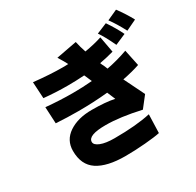

<svg xmlns="http://www.w3.org/2000/svg" viewBox="-196 -1103 1407 1381"><g transform="rotate(-30 507.5 -412.0)"><path d="M140.6 -531.2Q256.8 -520.5 362.3 -520.5Q446.3 -520.5 524.4 -527.3L497.1 -589.8Q427.7 -585 358.4 -585Q259.8 -585 161.1 -594.7L153.3 -731.4Q290 -716.8 393.6 -716.8Q417 -716.8 438.5 -717.8Q425.8 -744.1 393.6 -795.9L564.5 -828.1Q574.2 -782.2 590.8 -734.4Q671.9 -748 734.4 -768.6L758.8 -635.7Q704.1 -620.1 640.6 -608.4Q644.5 -596.7 655.3 -576.2L667 -547.9Q754.9 -564.5 841.8 -595.7L870.1 -460.9Q814.5 -441.4 726.6 -423.8Q806.6 -260.7 809.6 -254.9L739.3 -165Q571.3 -203.1 451.2 -203.1Q304.7 -203.1 304.7 -147.5Q304.7 -122.1 346.7 -105.5Q388.7 -88.9 460.9 -88.9Q642.6 -88.9 759.8 -115.2L754.9 38.1Q715.8 46.9 629.9 54.2Q543.9 61.5 464.8 61.5Q313.5 61.5 234.4 9.3Q155.3 -43 155.3 -159.2Q155.3 -248 229.5 -297.9Q303.7 -347.7 418.9 -347.7Q534.2 -347.7 606.4 -332L578.1 -399.4Q460 -387.7 333 -387.7Q242.2 -387.7 147.5 -393.6ZM732.4 -800.8 819.3 -836.9Q867.2 -766.6 897.5 -703.1L807.6 -664.1Q764.6 -755.9 732.4 -800.8ZM845.7 -845.7 931.6 -884.8Q981.4 -817.4 1014.6 -754.9L926.8 -712.9Q886.7 -790 845.7 -845.7Z"/></g></svg>

Font: GenEi Gothic M Heavy
Style: Regular
Weight: 800
Designer: o_tamon (Modified); [Source Han Sans]
Ryoko NISHIZUKA  (kana & ideographs); Paul D. Hunt (Latin, Greek & Cyrillic); Wenl
Version: Version 1.1a;Original Version 1.004